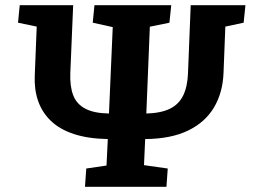

<svg xmlns="http://www.w3.org/2000/svg" viewBox="-20 -720 987 740"><path d="M307.5 0 312.5 -70.5 390.5 -82 395.5 -184Q319 -185.5 264.5 -203.5Q210 -221.5 176 -254.3Q142 -287 126.7 -331.5Q111.5 -376 114 -429L121.5 -617.5L49.5 -632.5L56 -700H262L251 -438.5Q249 -387.5 262 -353.3Q275 -319 308.5 -301.3Q342 -283.5 400 -282.5L414.5 -615.5L337.5 -632.5L344 -700H640L633 -632.5L557.5 -617L544 -282.5Q600.5 -284 635 -301Q669.5 -318 686 -352Q702.5 -386 704.5 -436L715 -700H926L919 -632.5L848.5 -617.5L841.5 -438.5Q838.5 -363 804.8 -306Q771 -249 705.3 -217Q639.5 -185 539.5 -184L535 -83.5L626.5 -70.5L621.5 0Z"/></svg>

Font: Literata
Style: Italic
Weight: 400
Italic angle: -2°
Designer: Latin by Veronika Burian and Jose Scaglione. Greek by Irene Vlachou. Cyrillic by Vera Evstafieva
Foundry: TypeTogether
Version: Version 3.103;gftools[0.9.29]